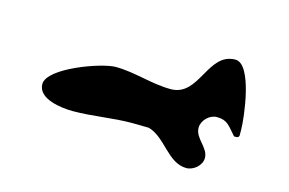

<svg xmlns="http://www.w3.org/2000/svg" viewBox="-66 -785 1116 742"><g transform="rotate(15 491.5 -414.0)"><path d="M540 -300C610 -281 646 -187 720 -187C749 -187 780 -213 780 -243C780 -285 726 -307 726 -350C726 -380 755 -408 784 -408C826 -408 835 -389 867 -353H873C879 -353 884 -353 887 -360V-383C887 -432 863 -641 796 -641C685 -641 697 -466 583 -466C506 -466 433 -494 356 -494C299 -494 99 -422 99 -357C99 -297 195 -286 240 -286C318 -286 395 -301 473 -301C483 -301 530 -300 540 -300Z"/></g></svg>

Font: CISF Camouflage Kit
Style: Ste
Weight: 400
Designer: Robert Jablonski, Jasper
Foundry: Cannot Into Space Fonts
Version: Version 1.27